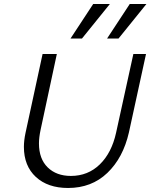

<svg xmlns="http://www.w3.org/2000/svg" viewBox="-20 -927 749 956"><path d="M99 -196Q99 -227 107 -265L192 -658H263L182 -280Q174 -242 174 -213Q174 -136 217.5 -93.5Q261 -51 333 -51Q418 -51 477 -108.5Q536 -166 558 -266L644 -658H707L622 -268Q593 -141 514.5 -66Q436 9 319 9Q218 9 158.5 -46Q99 -101 99 -196ZM444 -907H527L388 -735H331ZM626 -907H709L570 -735H513Z"/></svg>

Font: LXGW Bright GB
Style: Italic
Weight: 400
Italic angle: -12°
Designer: Christian Thalmann (Catharsis Fonts)
Foundry: LXGW / Christian Thalmann (Catharsis Fonts) / Fontworks Inc.
Version: Version 5.510